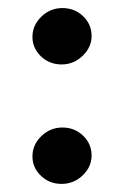

<svg xmlns="http://www.w3.org/2000/svg" viewBox="-20 -454 296 474"><path d="M60.1 -362.8Q60.1 -391.6 82 -412.8Q104 -434.1 134 -434.1Q164.1 -434.1 185.1 -414.1Q206.1 -394 206.1 -365.2Q206.1 -337.4 184.1 -316.2Q162.1 -294.9 132.1 -294.9Q102.1 -294.9 81.1 -314.9Q60.1 -335 60.1 -362.8ZM60.1 -67.9Q60.1 -96.7 82 -117.9Q104 -139.2 134 -139.2Q164.1 -139.2 185.1 -119.1Q206.1 -99.1 206.1 -69.8Q206.1 -42 184.1 -21Q162.1 0 132.1 0Q102.1 0 81.1 -20Q60.1 -40 60.1 -67.9Z"/></svg>

Font: Linux Libertine
Style: Bold
Weight: 700
Designer: Philipp H. Poll
Foundry: Philipp H. Poll
Version: Version 5.0.3